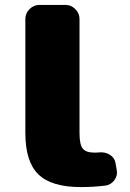

<svg xmlns="http://www.w3.org/2000/svg" viewBox="-20 -750 528 780"><path d="M449 -89 454 -61Q459 -38 445 -18.5Q431 1 408 4Q358 10 309 10Q189 10 136 -41.5Q83 -93 83 -210V-673Q83 -696 100 -713Q117 -730 140 -730H246Q269 -730 286 -713Q303 -696 303 -673V-210Q303 -163 316 -146.5Q329 -130 364 -130Q377 -130 384 -131Q407 -133 426 -121.5Q445 -110 449 -89Z"/></svg>

Font: Rounded Mplus 1c Black
Style: Regular
Weight: 900
Version: Version 1.059.20150529